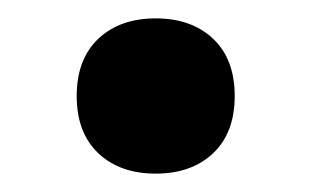

<svg xmlns="http://www.w3.org/2000/svg" viewBox="-20 -362 339 209"><path d="M149.5 -342Q188.5 -342 212 -319.8Q235.5 -297.5 235.5 -257.5Q235.5 -217.5 212 -195.2Q188.5 -173 149.5 -173Q110.5 -173 87 -195.2Q63.5 -217.5 63.5 -257.5Q63.5 -297.5 87 -319.8Q110.5 -342 149.5 -342Z"/></svg>

Font: Newsreader 7pt Medium
Style: Regular
Weight: 500
Designer: Hugues Gentile
Foundry: Production Type
Version: Version 1.003